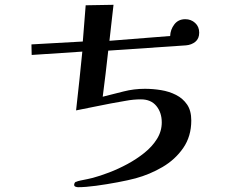

<svg xmlns="http://www.w3.org/2000/svg" viewBox="-20 -742 1040 800"><path d="M810 -606Q810 -631 793 -646.5Q776 -662 752 -662Q723 -662 706.5 -640.5Q690 -619 689 -592L436 -572Q440 -610 444.5 -647.5Q449 -685 453 -722L337 -720L325 -569L111 -557L112 -513L323 -527Q317 -466 310.5 -405Q304 -344 297 -282Q333 -289 369 -296.5Q405 -304 442 -311Q472 -316 504 -322Q536 -328 567 -328Q609 -328 631.5 -300.5Q654 -273 654 -232Q654 -195 634 -163Q614 -131 581.5 -105Q549 -79 511 -58.5Q473 -38 435 -23.5Q397 -9 367 -1Q361 1 345.5 4Q330 7 316 10Q302 13 299 15Q294 15 291.5 19.5Q289 24 289 28Q289 34 295 36Q301 38 305 38Q336 38 380.5 32Q425 26 470 17.5Q515 9 545 1Q604 -15 657 -46Q710 -77 743.5 -125.5Q777 -174 777 -240Q777 -281 759.5 -306.5Q742 -332 713.5 -346.5Q685 -361 651 -366.5Q617 -372 584 -372Q538 -372 495 -361Q452 -350 408 -339Q414 -387 420 -435Q426 -483 431 -531L755 -553Q778 -555 794 -568Q810 -581 810 -606Z"/></svg>

Font: UoqMunThenKhung
Style: Regular
Weight: 400
Designer: Font-Kai, 金井和夫, 宇文滿月
Foundry: Kazuo Kanai, Moonlit Owen
Version: Version 1.197